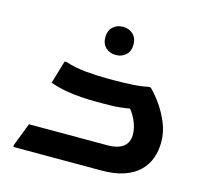

<svg xmlns="http://www.w3.org/2000/svg" viewBox="-99 -785 955 896"><g transform="rotate(15 378.5 -337.0)"><path d="M39 -10 82 -121H460Q495 -121 517.5 -130Q540 -139 551.5 -156.5Q563 -174 563 -199Q563 -233 546.5 -269Q530 -305 502 -332L565 -323Q528 -315 502 -311Q476 -307 452 -305.5Q428 -304 395 -304H358Q324 -304 285 -306.5Q246 -309 208 -316Q170 -323 134 -336L167 -447H177Q221 -432 276 -427Q331 -422 381 -422H413Q457 -422 500.5 -424.5Q544 -427 574 -434H586Q612 -409 638 -372Q664 -335 682 -291Q700 -247 700 -200Q700 -158 687 -122Q674 -86 646 -58.5Q618 -31 573 -15.5Q528 0 464 0H39ZM389 -538Q360 -538 340.5 -556Q321 -574 321 -606Q321 -638 340.5 -656Q360 -674 389 -674Q418 -674 437.5 -656Q457 -638 457 -606Q457 -574 437.5 -556Q418 -538 389 -538Z"/></g></svg>

Font: Kufam SemiBold
Style: Italic
Weight: 600
Italic angle: -11°
Designer: Artur Schmal
Foundry: Original Type
Version: Version 1.301; ttfautohint (v1.8.3)